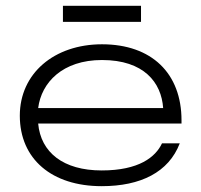

<svg xmlns="http://www.w3.org/2000/svg" viewBox="-20 -627 689 659"><path d="M111 -256C122 -344 195 -421 330 -421C474 -421 534 -344 540 -256ZM329 12C463 12 559 -36 597 -135H536C514 -88 457 -42 329 -42C197 -42 120 -104 111 -203H603V-214C603 -375 501 -475 330 -475C166 -475 48 -375 48 -230C48 -81 158 12 329 12ZM464 -552V-607H196V-552Z"/></svg>

Font: Stint Ultra Expanded
Style: Regular
Weight: 400
Width: 7
Designer: Astigmatic (AOETI)
Foundry: Astigmatic (AOETI)
Version: Version 1.000